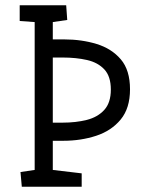

<svg xmlns="http://www.w3.org/2000/svg" viewBox="-20 -711 540 731"><path d="M63 0 58 -56 112 -64V-627L55 -631V-691H232L236 -635L181 -627V-561H224Q291 -561 348 -543.5Q405 -526 440 -485Q475 -444 475 -371Q475 -299 439.5 -256Q404 -213 346 -194Q288 -175 221 -175H181V-64L291 -51V0ZM181 -244H217Q269 -244 310.5 -254.5Q352 -265 377 -292.5Q402 -320 402 -370Q402 -420 377.5 -446.5Q353 -473 311.5 -482.5Q270 -492 218 -492H181Z"/></svg>

Font: Kreon Light
Style: Regular
Weight: 300
Designer: Julia Petretta
Foundry: Julia Petretta and Eli Heuer
Version: Version 2.002